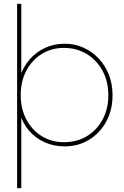

<svg xmlns="http://www.w3.org/2000/svg" viewBox="-20 -760 652 1010"><path d="M70 230V-740H92V-352L84 -353Q100 -405 134 -445Q168 -485 215.5 -507.5Q263 -530 321 -530Q372 -530 417.5 -510Q463 -490 498 -453.5Q533 -417 552.5 -367.5Q572 -318 572 -259Q572 -181 539 -120.5Q506 -60 449 -25Q392 10 320 10Q262 10 214 -12Q166 -34 132.5 -73Q99 -112 84 -164H92V230ZM316 -12Q385 -12 437.5 -44Q490 -76 520 -132Q550 -188 550 -259Q550 -331 519.5 -387.5Q489 -444 436 -476Q383 -508 316 -508Q251 -508 199.5 -476Q148 -444 118.5 -388Q89 -332 89 -260Q89 -187 119 -131Q149 -75 200 -43.5Q251 -12 316 -12Z"/></svg>

Font: Lexend Deca Thin
Style: Regular
Weight: 250
Designer: Bonnie Shaver-Troup, Thomas Jockin
Foundry: Lexend
Version: Version 1.007